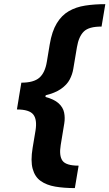

<svg xmlns="http://www.w3.org/2000/svg" viewBox="-20 -791 540 948"><path d="M72.8 -307.6 85.4 -382.8Q146.5 -382.8 174.6 -407.5Q202.6 -432.1 211.4 -486.8L225.6 -572.3Q236.3 -636.2 260.3 -675.8Q284.2 -715.3 319.6 -735.8Q355 -756.3 400.6 -763.4Q446.3 -770.5 500 -770.5L481.4 -659.7Q419.4 -660.2 394 -635.5Q368.7 -610.8 359.9 -558.1L341.8 -450.7Q337.4 -423.8 324 -398.2Q310.5 -372.6 281.2 -352.1Q252 -331.5 201.7 -319.6Q151.4 -307.6 72.8 -307.6ZM349.6 137.7Q295.9 137.7 252.9 130.4Q210 123 181.2 102.8Q152.3 82.5 141.4 43Q130.4 3.4 141.1 -61L155.3 -146Q164.1 -200.7 144.3 -225.6Q124.5 -250.5 63.5 -250.5L76.2 -325.7Q154.3 -325.7 200.7 -313.5Q247.1 -301.3 269.3 -281Q291.5 -260.7 296.6 -235.1Q301.8 -209.5 297.4 -182.1L279.8 -75.2Q271 -22.5 288.3 2.2Q305.7 26.9 368.2 26.9ZM63.5 -250.5 85.4 -382.8H216.3L193.8 -250.5Z"/></svg>

Font: Inter 17pt
Style: Bold Italic
Weight: 700
Italic angle: -9.3988°
Version: Version 4.001;git-66647c0bb